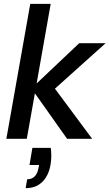

<svg xmlns="http://www.w3.org/2000/svg" viewBox="-20 -720 568 996"><path d="M13 0 137 -700H243L170 -287L391 -496H528L265 -260L458 0H328L161 -236L119 0ZM113 256 121 210Q145 210 160 195Q175 180 180 150L183 136H133L148 47H243Q245 57 245.5 67.5Q246 78 246 89Q246 118 239.5 147.5Q233 177 217.5 201.5Q202 226 176.5 241Q151 256 113 256Z"/></svg>

Font: Rethink Sans Medium
Style: Italic
Weight: 500
Italic angle: -10°
Designer: The Rethink Sans project authors (Hans Thiessen). DM Sans designed by Colophon Foundry.
Foundry: Rethink Communications LLC
Version: Version 1.001